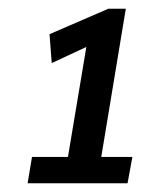

<svg xmlns="http://www.w3.org/2000/svg" viewBox="-20 -788 322 438"><path d="M43 -370 53 -430H135L177 -681L98 -644L93 -710L227 -768H267L211 -430H282L271 -370Z"/></svg>

Font: Georama SemiCondensed SemiBold
Style: Italic
Weight: 600
Width: 4
Italic angle: -9°
Designer: Jean-Baptiste Levee
Foundry: Production Type
Version: Version 1.000